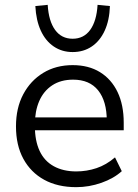

<svg xmlns="http://www.w3.org/2000/svg" viewBox="-20 -764 572 793"><path d="M295 9Q218 9 162.5 -21.5Q107 -52 76.5 -108Q46 -164 46 -242Q46 -318 76 -374.5Q106 -431 158.5 -463Q211 -495 280 -495Q346 -495 393 -466Q440 -437 465.5 -384Q491 -331 491 -257V-226H108V-279H437L421 -266Q421 -346 385.5 -390.5Q350 -435 282 -435Q231 -435 195.5 -411.5Q160 -388 142 -346.5Q124 -305 124 -250V-244Q124 -183 143.5 -141Q163 -99 202 -77.5Q241 -56 295 -56Q338 -56 378.5 -69.5Q419 -83 455 -114L483 -57Q450 -27 399 -9Q348 9 295 9ZM280 -549Q236 -549 202 -572Q168 -595 148.5 -637.5Q129 -680 126 -739L177 -744Q181 -677 207.5 -640.5Q234 -604 280 -604Q326 -604 352.5 -640.5Q379 -677 383 -744L434 -739Q432 -680 412.5 -637.5Q393 -595 359 -572Q325 -549 280 -549Z"/></svg>

Font: Nunito Sans 12pt ExtraLight 12pt
Style: Regular
Weight: 400
Version: Version 3.101;gftools[0.9.27]